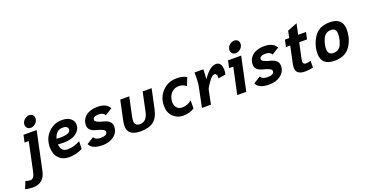

<svg xmlns="http://www.w3.org/2000/svg" viewBox="-172 -1626 5238 2746"><g transform="rotate(-20 2446.5 -253.0)"><path d="M245.1 -570.3Q208.5 -570.3 187.5 -596.7Q172.9 -614.7 172.9 -642.1Q172.9 -650.4 174.8 -659.2Q182.6 -696.3 214.4 -722.2Q246.1 -748 282.7 -748Q318.8 -748 339.8 -722.2Q354.5 -703.6 354.5 -677.7Q354.5 -668.5 352.5 -659.2Q345.2 -622.6 313.2 -596.4Q281.2 -570.3 245.1 -570.3ZM-18.6 241.7Q-73.7 241.7 -133.3 227.1L-87.9 117.7Q-55.2 131.8 -12.2 131.8Q39.1 131.8 60.5 30.8L151.9 -402.3H88.4L111.8 -512.2H312L188.5 70.8Q152.3 241.7 -18.6 241.7Z M589.4 -294.4Q751 -294.4 751 -363.8Q751 -389.2 730 -403.3Q709 -417.5 672.9 -417.5Q571.3 -417.5 536.1 -297.4Q564.5 -294.4 589.4 -294.4ZM620.6 12.7Q521 12.7 462.6 -48.6Q404.3 -109.9 404.3 -211.4Q404.3 -349.6 490.7 -436.3Q577.1 -522.9 696.8 -522.9Q781.7 -522.9 828.4 -484.9Q875 -446.8 875 -388.7Q875 -314.5 806.6 -262.2Q738.3 -210 609.9 -210Q570.3 -210 527.3 -213.9Q537.1 -100.6 637.2 -100.6Q730 -100.6 828.1 -153.8L824.2 -37.6Q725.6 12.7 620.6 12.7Z M1127 15.1Q966.3 15.1 927.2 -74.2L1035.2 -140.1Q1058.1 -92.8 1136.2 -92.8Q1237.8 -92.8 1237.8 -151.4Q1237.8 -189.5 1113.8 -219.2Q997.1 -247.1 997.1 -334Q997.1 -419.4 1062.7 -473.1Q1128.4 -526.9 1239.3 -526.9Q1376.5 -526.9 1422.9 -439L1314.5 -372.1Q1291.5 -418.9 1220.2 -418.9Q1130.9 -418.9 1130.9 -365.2Q1130.9 -329.6 1255.4 -298.8Q1372.1 -270 1372.1 -183.1Q1372.1 -92.8 1301.8 -38.8Q1231.4 15.1 1127 15.1Z M1710.9 15.1Q1512.2 15.1 1512.2 -130.4Q1512.2 -171.9 1522 -218.8L1584.5 -512.2H1721.2L1660.6 -228.5Q1652.8 -190.9 1652.8 -159.2Q1652.8 -85 1732.4 -85Q1835.4 -85 1864.3 -222.7L1925.3 -512.2H2062L1999.5 -218.8Q1972.2 -89.4 1901.4 -37.1Q1830.6 15.1 1710.9 15.1Z M2352.5 12.7Q2266.6 12.7 2203.6 -48.1Q2140.6 -108.9 2140.6 -211.9Q2140.6 -344.7 2226.8 -433.8Q2313 -522.9 2445.3 -522.9Q2536.6 -522.9 2594.7 -486.8L2546.9 -365.7Q2502 -407.2 2433.6 -407.2Q2364.3 -407.2 2317.4 -355Q2270.5 -302.7 2270.5 -220.7Q2270.5 -168.5 2300 -135.7Q2329.6 -103 2380.9 -103Q2460.4 -103 2526.4 -157.7L2525.9 -35.2Q2455.1 12.7 2352.5 12.7Z M2778.3 0H2641.6L2705.1 -309.1Q2710.4 -336.9 2713.9 -401.4Q2715.8 -432.1 2715.8 -472.7L2714.8 -512.7H2849.1Q2849.1 -482.9 2847.2 -442.4Q2844.2 -389.2 2841.3 -363.8Q2950.2 -522.9 3040.5 -522.9Q3128.9 -522.9 3128.9 -398.4Q3128.9 -369.6 3120.6 -334L3007.8 -316.9Q3009.3 -328.6 3009.3 -344.2Q3008.3 -392.6 2970.2 -392.6Q2940.4 -392.6 2888.4 -324Q2836.4 -255.4 2821.8 -213.4Z M3365.7 -570.3Q3329.1 -570.3 3308.1 -596.7Q3293.5 -614.7 3293.5 -642.1Q3293.5 -650.4 3295.4 -659.2Q3303.2 -696.3 3335 -722.2Q3366.7 -748 3403.3 -748Q3439.5 -748 3460.4 -722.2Q3475.1 -703.6 3475.1 -677.7Q3475.1 -668.5 3473.1 -659.2Q3465.8 -622.6 3433.8 -596.4Q3401.9 -570.3 3365.7 -570.3ZM3315.9 0H3179.2L3264.6 -402.3H3201.2L3224.6 -512.2H3424.8Z M3665 15.1Q3504.4 15.1 3465.3 -74.2L3573.2 -140.1Q3596.2 -92.8 3674.3 -92.8Q3775.9 -92.8 3775.9 -151.4Q3775.9 -189.5 3651.9 -219.2Q3535.2 -247.1 3535.2 -334Q3535.2 -419.4 3600.8 -473.1Q3666.5 -526.9 3777.3 -526.9Q3914.6 -526.9 3960.9 -439L3852.5 -372.1Q3829.6 -418.9 3758.3 -418.9Q3668.9 -418.9 3668.9 -365.2Q3668.9 -329.6 3793.5 -298.8Q3910.2 -270 3910.2 -183.1Q3910.2 -92.8 3839.8 -38.8Q3769.5 15.1 3665 15.1Z M4210.9 15.1Q4072.3 15.1 4072.3 -88.4Q4072.3 -120.6 4079.6 -154.8L4133.3 -407.2H4068.4L4090.8 -512.2H4155.8L4178.2 -617.2L4327.1 -675.8L4292.5 -512.2H4411.6L4389.2 -407.2H4270L4219.7 -170.9Q4215.3 -148.4 4215.3 -132.8Q4215.3 -88.9 4259.8 -88.9Q4294.4 -88.9 4331.5 -103V0Q4272 15.1 4210.9 15.1Z M4658.7 15.1Q4459.5 15.1 4459.5 -162.1Q4459.5 -296.4 4534.9 -411.6Q4610.4 -526.9 4773.9 -526.9Q4971.7 -526.9 4971.7 -345.7Q4971.7 -202.1 4895.8 -93.5Q4819.8 15.1 4658.7 15.1ZM4677.2 -95.2Q4767.6 -95.2 4801 -174.3Q4834.5 -253.4 4834.5 -328.1Q4834.5 -417 4755.9 -417Q4669.9 -417 4633.8 -338.1Q4597.7 -259.3 4597.7 -186Q4597.7 -95.2 4677.2 -95.2Z"/></g></svg>

Font: Cadman
Style: Bold Italic
Weight: 700
Italic angle: -12°
Designer: Paul James MIller
Foundry: High-Logic / Made with FontCreator
Version: Version 2.114;March 28, 2021;FontCreator 13.0.0.2683 64-bit